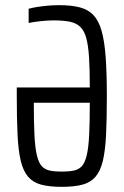

<svg xmlns="http://www.w3.org/2000/svg" viewBox="-20 -716 479 744"><path d="M219 8Q171 8 139.5 -0.5Q108 -9 89 -31Q70 -53 60.5 -92.5Q51 -132 48 -194Q45 -256 45 -344V-377H328Q328 -447 325 -494Q322 -541 314 -569.5Q306 -598 290.5 -612.5Q275 -627 250 -632Q225 -637 188 -637Q165 -637 137.5 -634Q110 -631 91 -627V-682Q105 -686 124 -689Q143 -692 165 -694Q187 -696 210 -696Q256 -696 289 -687.5Q322 -679 342.5 -657Q363 -635 374 -595.5Q385 -556 389.5 -494.5Q394 -433 394 -344Q394 -256 391 -194Q388 -132 378.5 -92.5Q369 -53 350 -31Q331 -9 299.5 -0.5Q268 8 219 8ZM219 -51Q247 -51 266 -55Q285 -59 297 -72Q309 -85 316 -114Q323 -143 325.5 -192.5Q328 -242 328 -318H111Q111 -242 113.5 -192.5Q116 -143 123 -114Q130 -85 142 -72Q154 -59 173 -55Q192 -51 219 -51Z"/></svg>

Font: Saira ExtraCondensed
Style: Regular
Weight: 400
Width: 2
Designer: Hector Gatti with collaboration of the Omnibus-Type team
Foundry: Omnibus-Type
Version: Version 1.101